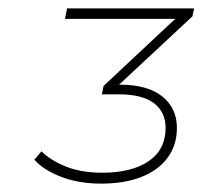

<svg xmlns="http://www.w3.org/2000/svg" viewBox="-20 -762 483 458"><path d="M222 -324Q167 -324 125 -340.5Q83 -357 62 -381L79 -401Q100 -380 136.5 -365Q173 -350 224 -350Q294 -350 334.5 -377.5Q375 -405 375 -457Q375 -495 347 -516Q319 -537 263 -537H223L227 -557L398 -717H135L140 -742H443L439 -723L264 -560H266Q332 -560 367 -532Q402 -504 402 -457Q402 -416 380 -386Q358 -356 317.5 -340Q277 -324 222 -324Z"/></svg>

Font: Montserrat Thin ExtraLight
Style: Italic
Weight: 250
Italic angle: -11.3°
Version: Version 9.000